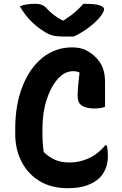

<svg xmlns="http://www.w3.org/2000/svg" viewBox="-20 -969 640 1009"><path d="M335 20Q251 20 189.5 -16.5Q128 -53 94 -118Q60 -183 60 -266V-292Q60 -417 97.5 -513.5Q135 -610 202.5 -665Q270 -720 360 -720Q401 -720 430 -706Q459 -692 483 -668Q511 -640 521.5 -608.5Q532 -577 532 -538V-408Q513 -399 475 -399Q434 -399 411 -413.5Q388 -428 388 -464Q388 -493 391 -521.5Q394 -550 398 -588Q382 -595 365 -595Q320 -595 283.5 -554Q247 -513 225 -444.5Q203 -376 203 -291V-273Q203 -213 210 -170Q236 -144 268.5 -129.5Q301 -115 346 -115Q399 -115 448 -138Q497 -161 534 -206H540Q544 -193 545.5 -179Q547 -165 547 -153Q547 -110 534.5 -81.5Q522 -53 505 -36Q479 -10 437.5 5Q396 20 335 20ZM367 -777H311Q280 -777 257.5 -782.5Q235 -788 206 -807Q169 -831 139.5 -861.5Q110 -892 84 -936Q102 -943 120.5 -946Q139 -949 164 -949Q188 -949 202 -942.5Q216 -936 226 -924Q242 -907 259.5 -893Q277 -879 307 -862H315Q354 -887 378.5 -909Q403 -931 418 -949H424Q480 -949 503.5 -941Q527 -933 527 -921Q527 -914 521 -902Q515 -890 501 -874Q476 -846 440.5 -820Q405 -794 367 -777Z"/></svg>

Font: Recursive Mn Csl St
Style: Bold
Weight: 700
Monospace: yes
Version: Version 1.079;hotconv 1.0.112;makeotfexe 2.5.65598; ttfautoh